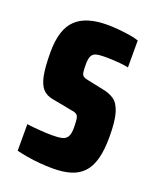

<svg xmlns="http://www.w3.org/2000/svg" viewBox="-106 -584 538 657"><g transform="rotate(20 163.5 -255.0)"><path d="M164 8Q142 8 117.5 6Q93 4 70 0Q47 -4 31 -8V-105Q42 -103 54 -102Q66 -101 78 -100Q90 -99 101.5 -98.5Q113 -98 123 -98Q145 -98 158.5 -101Q172 -104 178.5 -114.5Q185 -125 185 -147Q185 -170 183 -181Q181 -192 174 -196Q167 -200 151 -202L83 -215Q60 -219 46.5 -234Q33 -249 27 -280Q21 -311 21 -363Q21 -406 30.5 -435.5Q40 -465 59 -483Q78 -501 106.5 -509.5Q135 -518 172 -518Q192 -518 213.5 -516Q235 -514 254.5 -511Q274 -508 288 -503V-405Q273 -408 257.5 -409.5Q242 -411 227.5 -411.5Q213 -412 201 -412Q182 -412 170.5 -409Q159 -406 154 -396Q149 -386 149 -367Q149 -346 150.5 -336.5Q152 -327 158 -323Q164 -319 176 -317L233 -305Q256 -301 273.5 -289.5Q291 -278 300.5 -248Q310 -218 310 -160Q310 -111 301 -78.5Q292 -46 273.5 -27Q255 -8 228 0Q201 8 164 8Z"/></g></svg>

Font: Saira ExtraCondensed ExtraBold
Style: Regular
Weight: 800
Width: 2
Designer: Hector Gatti with collaboration of the Omnibus-Type team
Foundry: Omnibus-Type
Version: Version 1.101